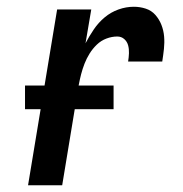

<svg xmlns="http://www.w3.org/2000/svg" viewBox="-20 -548 540 568"><path d="M63 0 149 -520H250L233 -420Q244 -441 257.5 -461Q271 -481 289.5 -496.5Q308 -512 330.5 -520Q353 -528 376 -528Q394 -528 411 -522.5Q428 -517 439.5 -504Q451 -491 457.5 -474.5Q464 -458 465.5 -440Q467 -422 465 -403.5Q463 -385 460 -366H359Q361 -378 361.5 -390.5Q362 -403 359 -414Q356 -425 347.5 -432.5Q339 -440 327 -440Q311 -440 295 -434Q279 -428 266.5 -416Q254 -404 245 -389.5Q236 -375 230 -359.5Q224 -344 220 -328.5Q216 -313 213 -297L164 0ZM316 -225H54V-295H316Z"/></svg>

Font: Iosevka Term Curly Semibold
Style: Italic
Weight: 600
Italic angle: -9°
Designer: Belleve Invis
Foundry: Belleve Invis
Version: Version 32.3.0